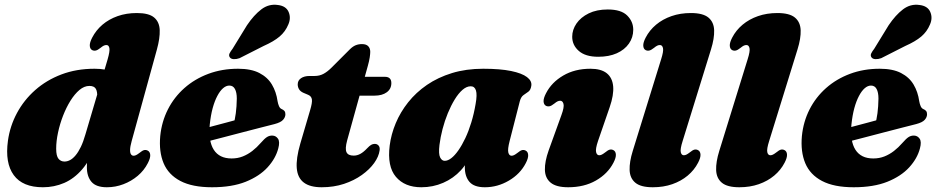

<svg xmlns="http://www.w3.org/2000/svg" viewBox="-20 -775 3950 810"><path d="M642 -566.5 535.5 -180Q529 -156.5 528.8 -143Q528.5 -129.5 532.8 -123.8Q537 -118 543.5 -118Q549 -118 554.5 -120.8Q560 -123.5 568.5 -130Q580.5 -140 588.2 -141.8Q596 -143.5 603.5 -139.5Q613 -134.5 613.8 -121Q614.5 -107.5 603.5 -86.5Q588 -56 561 -33.2Q534 -10.5 500.5 2.2Q467 15 431 15Q385.5 15 366 -7.8Q346.5 -30.5 346.5 -69.5Q346.5 -86.5 348.2 -104.8Q350 -123 353 -141.5Q356 -160 360 -176.5L383 -164Q361 -100.5 327 -61Q293 -21.5 250.8 -3.2Q208.5 15 161 15Q75.5 15 38 -36.2Q0.5 -87.5 13.5 -181.5Q22 -243 51.5 -298Q81 -353 128.5 -395Q176 -437 239.2 -461Q302.5 -485 379 -485Q428.5 -485 461 -469.8Q493.5 -454.5 509 -429Q524.5 -403.5 523.5 -372L390 -362Q391.5 -387.5 384.5 -400Q377.5 -412.5 357 -412.5Q335.5 -412.5 315.2 -395.5Q295 -378.5 277.2 -350Q259.5 -321.5 246 -286.8Q232.5 -252 224.8 -215.8Q217 -179.5 217 -147.5Q217 -117 226.8 -105.2Q236.5 -93.5 252 -93.5Q264 -93.5 275.8 -99.8Q287.5 -106 299 -119.8Q310.5 -133.5 321 -155.2Q331.5 -177 340.5 -208.5L434 -524.5Q444 -559 441.5 -572Q439 -585 429 -585Q423.5 -585 418 -582.5Q412.5 -580 404 -573Q392 -563.5 384.2 -561.8Q376.5 -560 369 -563.5Q359.5 -568.5 358.8 -582Q358 -595.5 369 -616.5Q385 -647.5 412.2 -670.8Q439.5 -694 476.2 -707Q513 -720 557.5 -720Q608 -720 630.2 -701.2Q652.5 -682.5 653.8 -648Q655 -613.5 642 -566.5Z M756.5 -210.5Q756.5 -210.5 773.2 -215Q790 -219.5 816.8 -226.5Q843.5 -233.5 874.2 -241.8Q905 -250 934.5 -257.8Q964 -265.5 985 -271.5L965 -249.5Q971 -269.5 974.8 -297.2Q978.5 -325 979 -359Q979 -385 971.2 -399.5Q963.5 -414 947.5 -414Q934 -414 921 -402.8Q908 -391.5 896.8 -370.2Q885.5 -349 877.2 -318.8Q869 -288.5 865 -250Q858.5 -179.5 882 -143Q905.5 -106.5 957 -106.5Q982.5 -106.5 1004 -115Q1025.5 -123.5 1044.5 -138.2Q1063.5 -153 1080 -172Q1096 -190.5 1106.5 -197Q1117 -203.5 1129.5 -203Q1144 -202.5 1152.8 -189.8Q1161.5 -177 1154 -149Q1143 -106.5 1108.8 -69Q1074.5 -31.5 1016.5 -8.2Q958.5 15 874.5 15Q791.5 15 741 -11.5Q690.5 -38 670.2 -86.5Q650 -135 656 -201Q662 -261.5 688.2 -313.2Q714.5 -365 758 -403.5Q801.5 -442 859 -463.5Q916.5 -485 984.5 -485Q1039.5 -485 1074.2 -467Q1109 -449 1127.2 -418.2Q1145.5 -387.5 1151 -348Q1153 -336.5 1157 -327.2Q1161 -318 1168 -315Q1175.5 -312 1179.8 -307Q1184 -302 1184 -293Q1184 -280.5 1174.2 -269.5Q1164.5 -258.5 1138 -251.5Q1114 -245.5 1077.2 -236Q1040.5 -226.5 998 -215.5Q955.5 -204.5 913.8 -193.5Q872 -182.5 837.5 -173.8Q803 -165 782.2 -159.5Q761.5 -154 761.5 -154ZM1022 -668.5Q1051 -711.5 1082.5 -735.5Q1114 -759.5 1152 -754Q1186.5 -750 1197.5 -724.8Q1208.5 -699.5 1196.5 -672Q1184 -641.5 1159.5 -620.8Q1135 -600 1092 -581L990.5 -529.5Q978 -525 966.5 -525.5Q955 -526 950 -532.5Q944 -540.5 948.5 -549.8Q953 -559 961 -569Z M1280 -375 1260 -383.5Q1247.5 -389 1241.8 -398.2Q1236 -407.5 1236 -419Q1236 -435.5 1249.8 -445Q1263.5 -454.5 1286.5 -454.5H1307.5Q1328 -454.5 1344.8 -463.5Q1361.5 -472.5 1378.5 -489.5L1455.5 -566.5Q1468 -579 1480.2 -584Q1492.5 -589 1507 -589Q1525 -589 1533.5 -580Q1542 -571 1542 -556.5Q1542 -548 1539.8 -532.8Q1537.5 -517.5 1532 -498L1444.5 -182.5Q1435 -147.5 1441.8 -133Q1448.5 -118.5 1472 -118.5Q1486.5 -118.5 1500 -125.8Q1513.5 -133 1529 -149.5Q1539 -160 1546 -164Q1553 -168 1561 -168Q1571 -168 1577.2 -160.8Q1583.5 -153.5 1581.5 -140.5Q1578 -114.5 1558.5 -87.2Q1539 -60 1506.5 -36.8Q1474 -13.5 1431 0.8Q1388 15 1337 15Q1288 15 1261.8 -4.8Q1235.5 -24.5 1232 -65.2Q1228.5 -106 1247 -169.5L1288 -309Q1298 -342 1295.8 -355.8Q1293.5 -369.5 1280 -375ZM1462 -371.5 1487 -451H1603.5Q1631 -451 1631 -424.5Q1631 -400 1611.8 -385.8Q1592.5 -371.5 1560 -371.5Z M2130 -180Q2121 -145 2124.5 -131.5Q2128 -118 2138 -118Q2143.5 -118 2149 -120.8Q2154.5 -123.5 2163 -130Q2175 -140 2182.8 -141.8Q2190.5 -143.5 2198 -139.5Q2207.5 -134.5 2208.2 -121Q2209 -107.5 2198 -86.5Q2174.5 -41 2126.8 -13Q2079 15 2025.5 15Q1980 15 1960.5 -7.8Q1941 -30.5 1941 -69.5Q1941 -82 1942 -95.5Q1943 -109 1944.8 -123Q1946.5 -137 1949 -150.5Q1951.5 -164 1954.5 -176.5L1968.5 -136.5Q1956 -91 1924.5 -56.8Q1893 -22.5 1849.8 -3.8Q1806.5 15 1757.5 15Q1687.5 15 1650.2 -29Q1613 -73 1624 -161Q1630 -208.5 1649.5 -255.2Q1669 -302 1702 -343.5Q1735 -385 1781.2 -416.8Q1827.5 -448.5 1887 -466.8Q1946.5 -485 2018.5 -485Q2090 -485 2136 -475.5Q2182 -466 2203.2 -449.8Q2224.5 -433.5 2221.5 -413.5Q2219 -395.5 2209 -388.2Q2199 -381 2188.5 -373.8Q2178 -366.5 2173 -348ZM1834 -163.5Q1829.5 -125.5 1836.8 -111Q1844 -96.5 1856 -96.5Q1869.5 -96.5 1884.2 -108Q1899 -119.5 1914 -141Q1929 -162.5 1943 -192Q1957 -221.5 1968.2 -258.2Q1979.5 -295 1986.5 -336.5Q1993.5 -375.5 1988 -393.2Q1982.5 -411 1966 -411Q1948.5 -411 1931.2 -396Q1914 -381 1898.2 -355.2Q1882.5 -329.5 1869.2 -297.2Q1856 -265 1847 -230.5Q1838 -196 1834 -163.5Z M2503 -180.5Q2491.5 -146.5 2494.8 -133.2Q2498 -120 2508 -120Q2513.5 -120 2519 -122.8Q2524.5 -125.5 2533 -132Q2545 -142 2552.8 -143.8Q2560.5 -145.5 2568 -141.5Q2577.5 -136.5 2578.2 -123Q2579 -109.5 2568 -88.5Q2544 -42 2494.2 -13.5Q2444.5 15 2377 15Q2326.5 15 2303 -4.5Q2279.5 -24 2278.8 -58.8Q2278 -93.5 2294.5 -140L2348.5 -289.5Q2361 -323.5 2357.2 -336.8Q2353.5 -350 2343.5 -350Q2338 -350 2332.5 -347.5Q2327 -345 2318.5 -338Q2306.5 -328.5 2298.8 -326.8Q2291 -325 2283.5 -328.5Q2274 -333.5 2273.2 -347Q2272.5 -360.5 2283.5 -381.5Q2307 -427.5 2356 -456.2Q2405 -485 2471 -485Q2516 -485 2539.8 -466Q2563.5 -447 2566.8 -410.8Q2570 -374.5 2552 -322.5ZM2504 -535.5Q2450 -535.5 2422 -560Q2394 -584.5 2394 -620Q2394 -649.5 2412 -675.8Q2430 -702 2463.5 -718.5Q2497 -735 2544 -735Q2600.5 -735 2626 -709.5Q2651.5 -684 2651.5 -649.5Q2651.5 -617 2633.2 -591Q2615 -565 2582 -550.2Q2549 -535.5 2504 -535.5Z M2979.5 -566.5 2860 -180.5Q2849 -146 2852 -133Q2855 -120 2865 -120Q2870.5 -120 2876 -122.8Q2881.5 -125.5 2890 -132Q2902 -142 2909.8 -143.8Q2917.5 -145.5 2925 -141.5Q2934.5 -136.5 2935.2 -123Q2936 -109.5 2925 -88.5Q2909 -57.5 2881.2 -34.2Q2853.5 -11 2816.2 2Q2779 15 2734 15Q2683.5 15 2660.5 -4Q2637.5 -23 2636.2 -57.5Q2635 -92 2649.5 -138.5L2769 -524.5Q2780 -559 2777 -572Q2774 -585 2764 -585Q2758.5 -585 2753 -582.5Q2747.5 -580 2739 -573Q2727 -563.5 2719.2 -561.8Q2711.5 -560 2704 -563.5Q2694.5 -568.5 2693.8 -582Q2693 -595.5 2704 -616.5Q2720 -647.5 2747.8 -670.8Q2775.5 -694 2812.8 -707Q2850 -720 2895 -720Q2945.5 -720 2968.5 -701Q2991.5 -682 2992.8 -647.5Q2994 -613 2979.5 -566.5Z M3344.5 -566.5 3225 -180.5Q3214 -146 3217 -133Q3220 -120 3230 -120Q3235.5 -120 3241 -122.8Q3246.5 -125.5 3255 -132Q3267 -142 3274.8 -143.8Q3282.5 -145.5 3290 -141.5Q3299.5 -136.5 3300.2 -123Q3301 -109.5 3290 -88.5Q3274 -57.5 3246.2 -34.2Q3218.5 -11 3181.2 2Q3144 15 3099 15Q3048.5 15 3025.5 -4Q3002.5 -23 3001.2 -57.5Q3000 -92 3014.5 -138.5L3134 -524.5Q3145 -559 3142 -572Q3139 -585 3129 -585Q3123.5 -585 3118 -582.5Q3112.5 -580 3104 -573Q3092 -563.5 3084.2 -561.8Q3076.5 -560 3069 -563.5Q3059.5 -568.5 3058.8 -582Q3058 -595.5 3069 -616.5Q3085 -647.5 3112.8 -670.8Q3140.5 -694 3177.8 -707Q3215 -720 3260 -720Q3310.5 -720 3333.5 -701Q3356.5 -682 3357.8 -647.5Q3359 -613 3344.5 -566.5Z M3463.5 -210.5Q3463.5 -210.5 3480.2 -215Q3497 -219.5 3523.8 -226.5Q3550.5 -233.5 3581.2 -241.8Q3612 -250 3641.5 -257.8Q3671 -265.5 3692 -271.5L3672 -249.5Q3678 -269.5 3681.8 -297.2Q3685.5 -325 3686 -359Q3686 -385 3678.2 -399.5Q3670.5 -414 3654.5 -414Q3641 -414 3628 -402.8Q3615 -391.5 3603.8 -370.2Q3592.5 -349 3584.2 -318.8Q3576 -288.5 3572 -250Q3565.5 -179.5 3589 -143Q3612.5 -106.5 3664 -106.5Q3689.5 -106.5 3711 -115Q3732.5 -123.5 3751.5 -138.2Q3770.5 -153 3787 -172Q3803 -190.5 3813.5 -197Q3824 -203.5 3836.5 -203Q3851 -202.5 3859.8 -189.8Q3868.5 -177 3861 -149Q3850 -106.5 3815.8 -69Q3781.5 -31.5 3723.5 -8.2Q3665.5 15 3581.5 15Q3498.5 15 3448 -11.5Q3397.5 -38 3377.2 -86.5Q3357 -135 3363 -201Q3369 -261.5 3395.2 -313.2Q3421.5 -365 3465 -403.5Q3508.5 -442 3566 -463.5Q3623.5 -485 3691.5 -485Q3746.5 -485 3781.2 -467Q3816 -449 3834.2 -418.2Q3852.5 -387.5 3858 -348Q3860 -336.5 3864 -327.2Q3868 -318 3875 -315Q3882.5 -312 3886.8 -307Q3891 -302 3891 -293Q3891 -280.5 3881.2 -269.5Q3871.5 -258.5 3845 -251.5Q3821 -245.5 3784.2 -236Q3747.5 -226.5 3705 -215.5Q3662.5 -204.5 3620.8 -193.5Q3579 -182.5 3544.5 -173.8Q3510 -165 3489.2 -159.5Q3468.5 -154 3468.5 -154ZM3729 -668.5Q3758 -711.5 3789.5 -735.5Q3821 -759.5 3859 -754Q3893.5 -750 3904.5 -724.8Q3915.5 -699.5 3903.5 -672Q3891 -641.5 3866.5 -620.8Q3842 -600 3799 -581L3697.5 -529.5Q3685 -525 3673.5 -525.5Q3662 -526 3657 -532.5Q3651 -540.5 3655.5 -549.8Q3660 -559 3668 -569Z"/></svg>

Font: Fraunces Wonky
Style: Italic
Weight: 900
Italic angle: -16°
Version: Version 1.000;[b76b70a41]